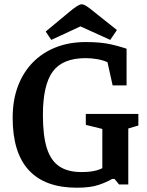

<svg xmlns="http://www.w3.org/2000/svg" viewBox="-20 -860 687 895"><path d="M338 15Q190 15 114.5 -66.5Q39 -148 39 -311Q39 -393 63.5 -458Q88 -523 133 -569Q178 -615 240.5 -639.5Q303 -664 379 -664Q451 -664 498 -653Q545 -642 570 -633V-462H505L481 -570Q462 -579 434.5 -584Q407 -589 379 -589Q272 -589 226 -526.5Q180 -464 180 -324Q180 -227 198.5 -169Q217 -111 256.5 -84.5Q296 -58 359 -58Q382 -58 399.5 -60Q417 -62 431 -66Q445 -70 457 -76V-259L380 -278V-329H625V-275L578 -261V0H535L514 -26H503Q478 -11 439.5 2Q401 15 338 15ZM219 -674 193 -713 299 -801Q324 -822 338.5 -831Q353 -840 360 -840Q370 -840 384 -831Q398 -822 422 -802L525 -720L494 -674L355 -737Z"/></svg>

Font: Faustina SemiBold
Style: Regular
Weight: 600
Designer: Alfonso Garcia
Foundry: http://www.omnibus-type.com
Version: Version 1.200